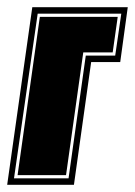

<svg xmlns="http://www.w3.org/2000/svg" viewBox="-48 -515 376 535"><path d="M-28 0 42 -495H308L287 -342H206L158 0ZM-9 -18H143L191 -360H273L290 -477H57ZM1 -27 63 -468H280L266 -369H184L136 -27Z"/></svg>

Font: Alumni Sans Collegiate One
Style: Italic
Weight: 400
Italic angle: -8°
Designer: Robert E. Leuschke
Foundry: Robert E. Leuschke
Version: Version 1.100